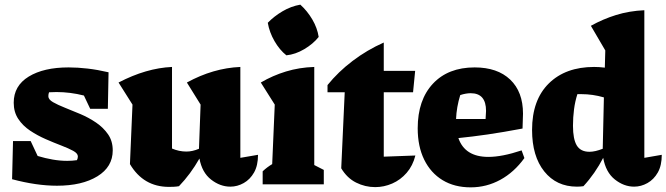

<svg xmlns="http://www.w3.org/2000/svg" viewBox="-20 -793 2867 826"><path d="M32 -22 36 -186H112L142 -122Q175 -112 207 -106.5Q239 -101 269 -101Q291 -101 311 -104Q315 -112 315 -120Q315 -133 295 -144Q275 -155 243.5 -167Q212 -179 176.5 -194.5Q141 -210 109.5 -231Q78 -252 58.5 -281.5Q39 -311 39 -351Q39 -424 103.5 -463.5Q168 -503 275 -503Q314 -503 357 -498Q400 -493 447 -482L444 -325H368L341 -382Q282 -397 223 -397Q207 -397 191 -396Q188 -388 188 -379Q188 -365 208 -353.5Q228 -342 259.5 -329.5Q291 -317 326.5 -302Q362 -287 393.5 -265.5Q425 -244 445 -215Q465 -186 465 -146Q465 -75 399 -34.5Q333 6 225 6Q137 6 32 -22Z M539 -87 550 -343 490 -438Q609 -500 720 -505V-154Q750 -141 782 -141Q808 -141 836 -153L843 -343L784 -438Q897 -500 1014 -505V-114L1090 -127Q1090 -81 1073 -51Q1056 -21 1028.5 -5.5Q1001 10 971 10Q927 10 888 -20.5Q849 -51 838 -111Q800 -44 750 8Q739 10 728 10.5Q717 11 707 11Q597 11 539 -87Z M1110 0V-56Q1129 -74 1151 -87L1162 -343L1102 -438Q1153 -468 1210.5 -485.5Q1268 -503 1332 -505V-83L1373 -62V0ZM1272 -773Q1302 -746 1323.5 -709.5Q1345 -673 1351 -634Q1327 -604 1289 -581.5Q1251 -559 1212 -555Q1183 -578 1161 -616Q1139 -654 1132 -695Q1159 -723 1195.5 -744.5Q1232 -766 1272 -773Z M1631 -610V-488H1766L1757 -396H1631V-119L1767 -124Q1756 -80 1729.5 -49.5Q1703 -19 1667.5 -3.5Q1632 12 1594 12Q1551 12 1512 -7.5Q1473 -27 1448 -69L1463 -396H1389V-427Q1435 -484 1497 -531Q1559 -578 1631 -610Z M2005 13Q1935 13 1884 -18Q1833 -49 1805 -106Q1777 -163 1777 -241Q1777 -363 1842.5 -433Q1908 -503 2022 -503Q2120 -503 2175 -450.5Q2230 -398 2230 -304L2228 -240Q2143 -224 2077.5 -214.5Q2012 -205 1952 -199Q1980 -118 2081 -118Q2140 -118 2224 -146L2236 -113Q2192 -52 2132.5 -19.5Q2073 13 2005 13ZM1960 -384Q1944 -332 1942 -281H2069L2071 -316Q2071 -392 2005 -392Q1995 -392 1983.5 -390Q1972 -388 1960 -384Z M2646 -751 2645 -752H2646ZM2462 10Q2374 10 2321.5 -55.5Q2269 -121 2269 -234Q2269 -363 2341 -434Q2413 -505 2536 -505Q2558 -505 2582 -502L2584 -576L2522 -682Q2574 -711 2630.5 -728.5Q2687 -746 2752 -749V-114L2827 -127Q2827 -81 2810 -51Q2793 -21 2765.5 -5.5Q2738 10 2708 10Q2664 10 2625 -21Q2586 -52 2575 -114Q2558 -81 2536.5 -50Q2515 -19 2490 8Q2483 9 2476 9.5Q2469 10 2462 10ZM2445 -252Q2445 -194 2461.5 -167Q2478 -140 2516 -140Q2540 -140 2573 -153L2578 -374Q2530 -388 2481 -388Q2472 -388 2464 -388Q2454 -357 2449.5 -322.5Q2445 -288 2445 -252Z"/></svg>

Font: Piazzolla ExtraBold
Style: Regular
Weight: 800
Designer: Juan Pablo del Peral
Foundry: Huerta Tipografica
Version: Version 1.330